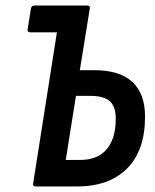

<svg xmlns="http://www.w3.org/2000/svg" viewBox="-20 -675 562 695"><path d="M100 -11 186 -558H90Q78 -558 80 -569L92 -644Q94 -655 104 -655H295Q307 -655 305 -644L269 -421H321Q413 -421 459 -378.5Q505 -336 505 -253Q505 -130 440 -65Q375 0 258 0H109Q98 0 100 -11ZM218 -96H270Q333 -96 366 -134.5Q399 -173 399 -246Q399 -290 377 -309Q355 -328 307 -328H255Z"/></svg>

Font: Sofia Sans Condensed
Style: Bold Italic
Weight: 700
Italic angle: -9°
Version: Version 4.100